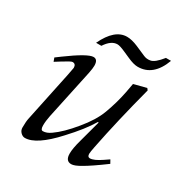

<svg xmlns="http://www.w3.org/2000/svg" viewBox="-151 -743 843 880"><g transform="rotate(30 270.0 -303.5)"><path d="M489 -94 499 -76Q430 -25 393 -4Q361 15 344 15Q314 15 314 -24Q314 -52 327 -98L358 -213L354 -214Q321 -158 253 -85Q160 17 100 17Q88 17 77.5 6.5Q67 -4 67 -19Q67 -52 71 -69L126 -331Q134 -371 134 -373Q134 -394 116 -394Q108 -394 67 -368L40 -351L33 -370L60 -390Q158 -462 188 -462Q211 -462 211 -429Q211 -415 206 -390L150 -127Q144 -98 144 -75Q144 -51 156 -51Q176 -51 198 -67Q241 -97 291 -158Q342 -219 362 -273Q385 -335 397 -396L406 -445L472 -462L479 -453Q429 -263 398 -107Q392 -77 392 -68Q392 -51 405 -51Q426 -51 464 -77ZM477 -624H504Q467 -524 385 -524Q363 -524 330 -539L296 -554Q267 -567 254 -567Q221 -567 193 -524H165Q210 -619 275 -619Q300 -619 333 -605L386 -582Q402 -575 420 -578Q443 -581 477 -624Z"/></g></svg>

Font: GFS Didot
Style: Italic
Weight: 400
Italic angle: -12°
Designer: Takis Katsoulidis and George D. Matthiopoulos
Foundry: George Matthiopoulos and Takis Katsoulidis
Version: Version 1.0